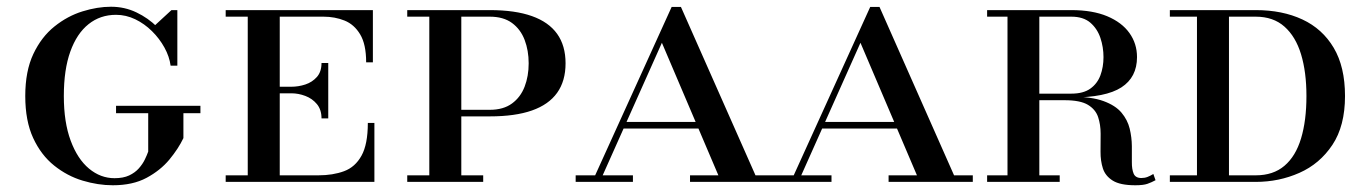

<svg xmlns="http://www.w3.org/2000/svg" viewBox="-20 -540 4068 570"><path d="M315 10Q271 10 225.2 -3.8Q179.5 -17.5 140.8 -48.5Q102 -79.5 78.5 -130.2Q55 -181 55 -255Q55 -329 79 -379.8Q103 -430.5 141.8 -461.5Q180.5 -492.5 224.8 -506.2Q269 -520 309.5 -520Q350 -520 385 -503.2Q420 -486.5 446.8 -459.8Q473.5 -433 489.2 -402.8Q505 -372.5 506.5 -345H486.5Q483 -372 468.2 -398.8Q453.5 -425.5 431.2 -447.5Q409 -469.5 381.5 -482.8Q354 -496 324.5 -496Q277.5 -496 242.8 -468.2Q208 -440.5 188.8 -387Q169.5 -333.5 169.5 -255Q169.5 -177 189.8 -122.5Q210 -68 244.2 -39.5Q278.5 -11 320 -11Q346 -11 363.5 -19.2Q381 -27.5 392.2 -40.2Q403.5 -53 410 -66.5Q416.5 -80 420 -90V-212.5H524.5V-130Q509.5 -98.5 482.8 -66.2Q456 -34 415 -12Q374 10 315 10ZM324.5 -204V-226H575V-204ZM506.5 -345Q496.5 -368 485.2 -385.2Q474 -402.5 461 -419.2Q448 -436 432 -457.5L489 -510H506.5Z M934.5 -188.5Q934.5 -214.5 920.8 -231Q907 -247.5 886.5 -255.2Q866 -263 845 -263H790V-282.5H845Q866 -282.5 886.5 -289.2Q907 -296 920.8 -311.5Q934.5 -327 934.5 -353H954.5V-188.5ZM1072 -175H1091.5V0H650V-19.5H715.5V-490.5H650V-510H1087V-355H1067Q1067 -408.5 1049.2 -438Q1031.5 -467.5 1002.8 -479Q974 -490.5 940.5 -490.5H810.5V-19.5H925Q968.5 -19.5 1001.5 -31.8Q1034.5 -44 1053.2 -77.8Q1072 -111.5 1072 -175Z M1329 -194.5V-214H1434Q1474.5 -214 1500 -232.8Q1525.5 -251.5 1537.5 -282.8Q1549.5 -314 1549.5 -352Q1549.5 -390 1537.5 -421.5Q1525.5 -453 1500 -471.8Q1474.5 -490.5 1434 -490.5H1189V-510H1434Q1509.5 -510 1559.2 -492.2Q1609 -474.5 1634 -439.5Q1659 -404.5 1659 -352Q1659 -299.5 1634 -264.5Q1609 -229.5 1559.2 -212Q1509.5 -194.5 1434 -194.5ZM1189 0V-19.5H1414.5V0ZM1254.5 0V-510H1349.5V0Z M1738 0 1974 -519.5H2001.5L2231.5 0H2121L1945 -413L1760.5 0ZM1689 0V-19.5H1859V0ZM1826.5 -158.5V-178H2136.5V-158.5ZM2028.5 0V-19.5H2278.5V0Z M2327.5 0 2563.5 -519.5H2591L2821 0H2710.5L2534.5 -413L2350 0ZM2278.5 0V-19.5H2448.5V0ZM2416 -158.5V-178H2726V-158.5ZM2618 0V-19.5H2868V0Z M3040.5 -250.5V-262H3160.5Q3196 -262 3216.8 -276.8Q3237.5 -291.5 3246.8 -316.2Q3256 -341 3256 -370.5Q3256 -400 3246.8 -427.5Q3237.5 -455 3216.8 -472.8Q3196 -490.5 3160.5 -490.5H2910.5V-510H3160.5Q3223.5 -510 3267 -491.8Q3310.5 -473.5 3333 -442Q3355.5 -410.5 3355.5 -370.5Q3355.5 -310.5 3309 -280.5Q3262.5 -250.5 3160.5 -250.5ZM2910.5 0V-19.5H3126V0ZM2971 0V-510H3065.5V0ZM3350.5 10Q3305.5 10 3283.5 -3.8Q3261.5 -17.5 3254.2 -40Q3247 -62.5 3247.2 -89.5Q3247.5 -116.5 3247.5 -143.2Q3247.5 -170 3240 -192.5Q3232.5 -215 3209.8 -228.8Q3187 -242.5 3140.5 -242.5H3040.5V-253H3160.5Q3220 -253 3255.8 -240Q3291.5 -227 3309.5 -205.5Q3327.5 -184 3333.8 -158Q3340 -132 3340.2 -106.2Q3340.5 -80.5 3340.2 -59Q3340 -37.5 3345.5 -24.5Q3351 -11.5 3368.5 -11.5Q3378.5 -11.5 3386.8 -14.8Q3395 -18 3404 -23.5L3410.5 -5Q3398.5 1.5 3386.2 5.8Q3374 10 3350.5 10Z M3453 0V-19.5H3708Q3760 -19.5 3793.2 -47.8Q3826.5 -76 3842.5 -129Q3858.5 -182 3858.5 -255Q3858.5 -326 3842.5 -378.8Q3826.5 -431.5 3793.2 -461Q3760 -490.5 3708 -490.5H3453V-510H3708Q3787 -510 3846.5 -482.2Q3906 -454.5 3939.5 -398Q3973 -341.5 3973 -255Q3973 -166 3935.5 -109.8Q3898 -53.5 3837.5 -26.8Q3777 0 3708 0ZM3533.5 0V-510H3628.5V0Z"/></svg>

Font: Bodoni Moda SC 11pt
Style: Regular
Weight: 400
Version: Version 2.005